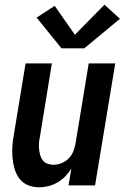

<svg xmlns="http://www.w3.org/2000/svg" viewBox="-20 -790 540 818"><path d="M147 8Q121 8 98.5 -1.5Q76 -11 62 -30Q48 -49 41.5 -72.5Q35 -96 33 -121Q31 -146 33 -171.5Q35 -197 40 -222L89 -520H201L150 -207Q147 -193 146 -180Q145 -167 146.5 -154Q148 -141 151.5 -128.5Q155 -116 162.5 -106.5Q170 -97 182.5 -92.5Q195 -88 208 -88Q225 -88 242.5 -95Q260 -102 273 -115.5Q286 -129 292.5 -146Q299 -163 302 -180L358 -520H471L385 0H272L284 -72Q273 -54 258 -38.5Q243 -23 224.5 -12.5Q206 -2 186 3Q166 8 147 8ZM242 -584 136 -715 213 -765 299 -642 425 -770 491 -710 339 -584Z"/></svg>

Font: Iosevka SS04
Style: Bold Italic
Weight: 700
Italic angle: -9°
Monospace: yes
Designer: Belleve Invis
Foundry: Belleve Invis
Version: Version 19.0.0; ttfautohint (v1.8.4)